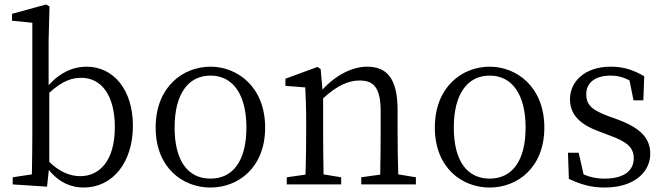

<svg xmlns="http://www.w3.org/2000/svg" viewBox="-20 -827 2983 861"><path d="M201 -411C263 -468 307 -478 345 -478C433 -478 495 -402 495 -257C495 -102 423 -37 340 -37C296 -37 248 -55 201 -101ZM198 -644 202 -798 187 -807 34 -765V-734L125 -725V-228C125 -177 124 -100 123 -45L37 -32V0L191 10L199 -65C249 -4 304 14 355 14C485 14 576 -98 576 -263C576 -427 487 -528 368 -528C310 -528 251 -504 198 -445Z M924 14C1047 14 1169 -74 1169 -255C1169 -437 1045 -528 924 -528C800 -528 678 -437 678 -255C678 -74 800 14 924 14ZM924 -26C823 -26 763 -105 763 -255C763 -404 823 -488 924 -488C1024 -488 1085 -404 1085 -255C1085 -105 1024 -26 924 -26Z M1766 -45C1764 -100 1763 -176 1763 -228V-332C1763 -473 1717 -528 1626 -528C1559 -528 1484 -489 1426 -425L1418 -517L1404 -527L1260 -474V-442L1349 -435C1351 -388 1353 -346 1353 -283V-228C1353 -177 1352 -100 1350 -44L1266 -32V0H1510V-32L1431 -45C1430 -100 1429 -177 1429 -228V-386C1493 -445 1544 -466 1593 -466C1657 -466 1687 -432 1687 -328V-228C1687 -176 1686 -99 1685 -44L1600 -32V0H1845V-32Z M2176 14C2299 14 2421 -74 2421 -255C2421 -437 2297 -528 2176 -528C2052 -528 1930 -437 1930 -255C1930 -74 2052 14 2176 14ZM2176 -26C2075 -26 2015 -105 2015 -255C2015 -404 2075 -488 2176 -488C2276 -488 2337 -404 2337 -255C2337 -105 2276 -26 2176 -26Z M2711 -305C2637 -333 2609 -354 2609 -405C2609 -454 2646 -488 2719 -488C2748 -488 2776 -481 2803 -466L2821 -377H2865L2869 -485C2821 -513 2777 -528 2719 -528C2601 -528 2536 -460 2536 -382C2536 -308 2588 -266 2668 -237L2718 -218C2791 -191 2822 -166 2822 -117C2822 -63 2780 -26 2691 -26C2654 -26 2624 -33 2597 -45L2575 -142H2527L2531 -25C2584 0 2631 14 2691 14C2827 14 2896 -58 2896 -137C2896 -204 2856 -252 2750 -291Z"/></svg>

Font: Source Han Serif
Style: Regular
Weight: 400
Designer: Ryoko NISHIZUKA 西塚涼子 (kana & ideographs); Frank Grießhammer (Latin, Greek & Cyrillic); Wenlong ZHANG 张文龙 (bopomofo); San
Foundry: Adobe Systems Incorporated
Version: Version 1.001;PS 1.001;hotconv 16.6.54;makeotf.lib2.5.65590